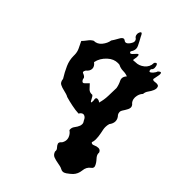

<svg xmlns="http://www.w3.org/2000/svg" viewBox="-275 -776 1211 1211"><g transform="rotate(45 330.0 -171.0)"><path d="M502 310.1Q493.2 305.2 482.4 302.7Q471.2 300.3 460.4 298.3Q439.5 294.9 420.9 288.1Q402.8 281.7 395.5 259.3Q396 256.3 396 253.4Q396 242.2 387.7 233.9Q377.4 223.1 373.5 212.4Q372.6 210 372.6 207Q372.6 203.6 374 200.7Q376.5 194.3 385.7 187Q396 170.4 396 154.3Q396 146.5 393.6 138.2Q385.7 113.8 364.3 99.6Q363.8 95.7 363.8 91.3Q363.8 76.7 373.5 64Q386.2 47.9 392.6 31.2Q395 23.4 395 15.1Q395 15.1 395 12.7Q394 2.9 385.7 -7.8Q377 -29.3 360.8 -33.2Q358.4 -33.7 356.4 -33.7Q342.3 -33.7 331.1 -14.6Q301.3 -16.1 269 -22.9Q236.8 -29.3 207 -38.1Q197.3 -43.9 186 -46.9Q175.3 -50.3 164.1 -52.7Q143.1 -57.1 126.5 -65.4Q109.9 -73.7 107.4 -100.6Q85 -136.2 67.4 -175.8Q51.8 -211.4 51.8 -250Q51.8 -254.4 51.8 -258.8Q51.8 -283.7 41 -306.2Q30.8 -328.6 19.5 -350.6Q33.2 -364.7 44.9 -380.9Q56.6 -397.5 74.2 -407.2Q74.7 -407.2 75.2 -407.2Q105 -407.2 126 -432.6Q147 -458.5 150.9 -486.3Q160.6 -499.5 177.2 -529.8Q188.5 -550.8 200.2 -550.8Q205.1 -550.8 210.4 -546.9Q216.8 -541.5 223.1 -541.5Q236.3 -541.5 250.5 -562.5Q259.8 -575.7 259.8 -586.9Q259.8 -601.1 244.1 -610.4Q237.3 -620.1 237.3 -630.9Q237.3 -639.6 241.7 -648.9Q245.6 -656.7 250 -656.7Q256.8 -656.7 265.1 -636.7Q280.3 -609.9 293.9 -582Q299.3 -571.3 299.3 -560.1Q299.3 -543 286.1 -524.9Q287.1 -518.6 289.6 -516.1Q291 -514.2 293.5 -514.2Q293.9 -514.2 294.4 -514.2Q302.7 -515.1 314.9 -530.3Q326.7 -545.4 333.5 -546.4Q336.9 -546.4 338.4 -542Q339.4 -538.1 339.4 -530.8Q339.4 -530.8 339.4 -524.9Q337.9 -514.6 335.9 -503.4Q335.4 -502 335.4 -501Q335.4 -496.1 341.8 -495.6Q345.2 -495.6 351.1 -497.6Q351.1 -497.6 357.4 -497.6Q387.7 -497.6 414.1 -518.6Q441.9 -541.5 441.9 -575.2Q441.9 -575.2 441.9 -577.6Q449.2 -587.4 454.6 -587.4Q461.4 -587.4 465.3 -572.8Q467.3 -564.9 467.3 -558.6Q467.3 -543.9 456.5 -536.1Q456.1 -533.2 456.1 -530.3Q456.1 -526.4 457 -523.9Q458 -520 460.4 -518.6Q461.9 -518.1 463.4 -518.1Q469.7 -518.1 481 -529.8Q494.1 -544.9 496.6 -555.7Q504.9 -563.5 509.8 -565.4Q511.2 -565.9 512.7 -565.9Q515.6 -565.9 517.1 -564Q519.5 -560.5 519.5 -553.7Q519.5 -546.4 517.1 -535.6Q512.2 -513.7 510.7 -502.9Q513.2 -495.6 523.9 -495.6Q528.3 -495.6 533.7 -496.6Q539.6 -497.6 544.4 -497.6Q555.7 -497.6 562.5 -492.2Q566.9 -483.4 566.9 -475.1Q566.9 -475.1 566.9 -473.6Q565.9 -464.4 562.5 -456.1Q555.7 -439.9 543.9 -423.8Q532.2 -408.2 531.2 -390.1Q512.7 -371.1 510.7 -340.8Q510.7 -338.4 510.7 -335.9Q510.7 -309.1 531.2 -293Q537.6 -284.2 537.6 -276.4Q537.6 -275.4 537.6 -274.4Q537.1 -265.1 532.7 -256.3Q524.4 -240.2 512.7 -222.7Q506.8 -213.9 506.8 -204.6Q506.8 -195.3 512.7 -185.1Q530.8 -166.5 530.8 -145Q530.8 -125 515.1 -104.5Q510.7 -89.4 510.7 -74.2Q510.7 -64 512.7 -53.2Q518.6 -27.3 522 -1.5Q523.4 9.3 523.4 20.5Q523.4 20.5 523.4 25.9Q523.4 39.6 518.1 53.7Q522.5 60.5 530.3 60.5Q535.6 60.5 543 57.1Q558.6 49.8 572.3 49.8Q572.3 49.8 575.7 49.8Q582.5 50.3 587.9 54.2Q593.3 58.1 597.2 67.9Q596.7 70.3 596.7 72.3Q596.7 89.4 613.3 106.9Q631.8 127 638.2 144.5Q640.1 148.9 640.1 153.8Q640.1 156.2 639.2 158.7Q637.7 165.5 628.9 171.4Q604.5 189 601.6 222.7Q598.1 256.3 576.7 278.8Q564 291.5 542.5 306.6Q530.3 314.9 519 314.9Q510.3 314.9 502 310.1ZM340.3 -138.7Q338.4 -146.5 338.4 -151.9Q338.4 -164.1 348.1 -165Q348.1 -165 351.6 -165Q363.8 -165 373.5 -155.3Q383.8 -189.9 384.8 -226.1Q385.7 -262.2 386.7 -297.9Q382.3 -323.7 370.1 -347.7Q366.2 -356 366.2 -364.3Q366.2 -380.4 380.9 -396Q362.3 -403.8 339.4 -403.8Q315.9 -404.3 295.9 -415Q289.1 -416 282.2 -416Q245.1 -416 214.8 -388.2Q179.2 -356 170.9 -313.5Q192.9 -296.9 192.9 -275.9Q192.4 -255.4 171.4 -238.3Q165.5 -228.5 165.5 -222.7Q165.5 -217.8 169.9 -215.8Q179.2 -212.4 188.5 -206.5Q192.4 -203.6 194.8 -199.7Q197.3 -195.3 197.3 -188.5Q204.6 -171.9 213.4 -171.9Q218.3 -171.9 223.1 -177.2Q237.3 -191.9 246.1 -200.2Q258.8 -186 272.5 -171.9Q284.7 -159.7 301.8 -159.7Q304.7 -159.7 308.1 -160.2Q316.4 -155.8 323.7 -139.2Q331.5 -122.6 335.9 -121.1Q336.4 -121.1 336.9 -121.1Q338.4 -121.1 339.4 -124Q340.3 -127.9 340.3 -138.7Z"/></g></svg>

Font: Brazier Flame
Style: Regular
Weight: 400
Designer: Walter E Stewart
Version: 0.1